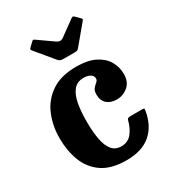

<svg xmlns="http://www.w3.org/2000/svg" viewBox="-188 -873 896 993"><g transform="rotate(-30 260.0 -376.5)"><path d="M29.5 -256.5Q29.5 -331.5 56.2 -394.8Q83 -458 140.2 -496.5Q197.5 -535 288.5 -535Q357 -535 400.2 -513Q443.5 -491 463.8 -455.5Q484 -420 484 -379Q484 -332 454.5 -307.2Q425 -282.5 388 -282.5Q351 -282.5 329.2 -302Q307.5 -321.5 307.5 -357Q307.5 -380.5 317.5 -392.2Q327.5 -404 337.5 -411.8Q347.5 -419.5 347.5 -431.5Q347.5 -446.5 332.5 -456.2Q317.5 -466 292.5 -466Q254 -466 232.5 -439.8Q211 -413.5 202.5 -367.5Q194 -321.5 194 -261.5Q194 -202.5 202 -157.2Q210 -112 230.2 -86.5Q250.5 -61 286.5 -61Q325.5 -61 348.8 -89.2Q372 -117.5 383.5 -162Q386 -173 402.5 -173H473.5Q483.5 -173 485.2 -171Q487 -169 486 -161Q472.5 -76.5 419.8 -30.8Q367 15 274.5 15Q183 15 129.2 -22.5Q75.5 -60 52.5 -122Q29.5 -184 29.5 -256.5ZM222 -614.5 133 -721.5Q124 -730.5 134 -739L157 -761Q163.5 -767 166.5 -766.2Q169.5 -765.5 177 -760.5L264.5 -699Q284.5 -685 303.5 -698.5L394.5 -764.5Q401 -769 404.8 -767.8Q408.5 -766.5 414.5 -760.5L434 -741Q440.5 -735 441 -731.8Q441.5 -728.5 436 -722L345 -613Q340 -607 335.2 -604.8Q330.5 -602.5 319 -602.5H253Q240 -602.5 233.5 -605.5Q227 -608.5 222 -614.5Z"/></g></svg>

Font: Besley* Narrow
Style: Bold
Weight: 700
Width: 4
Designer: Owen Earl
Foundry: indestructible type*
Version: Version 3.000; ttfautohint (v1.8.3)